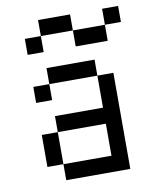

<svg xmlns="http://www.w3.org/2000/svg" viewBox="-74 -681 586 738"><g transform="rotate(-10 219.0 -312.5)"><path d="M62.5 -375H125V-312.5H62.5ZM62.5 -187.5H125V-62.5H62.5ZM312.5 -375H375V0H125V-62.5H312.5V-187.5H125V-250H312.5ZM125 -437.5H312.5V-375H125ZM250 -562.5H375V-500H250ZM375 -625H437.5V-562.5H375ZM62.5 -562.5H125V-500H62.5ZM125 -625H250V-562.5H125Z"/></g></svg>

Font: Pixel Operator
Style: Regular
Weight: 400
Designer: Jayvee Enaguas (HarvettFox96)
Version: 2016.04.25